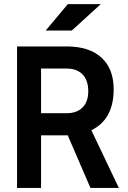

<svg xmlns="http://www.w3.org/2000/svg" viewBox="-20 -921 626 941"><path d="M63.5 0V-693.4H306.6Q417 -693.4 477.1 -638.7Q537.1 -584 537.1 -483.4Q537.1 -335.9 427.7 -282.7L562.5 0H423.3L312 -257.8Q309.6 -257.8 306.6 -257.8H181.2V0ZM181.2 -366.2H306.6Q356.9 -366.2 384.8 -394.5Q412.6 -422.9 412.6 -473.6Q412.6 -527.3 384.8 -556.2Q356.9 -585 306.6 -585H181.2ZM204.1 -771.5 312.5 -900.9H474.1L332 -771.5Z"/></svg>

Font: Cascadia Code SemiBold
Style: Regular
Weight: 600
Monospace: yes
Designer: Aaron Bell
Foundry: Saja Typeworks
Version: Version 2404.023; ttfautohint (v1.8.4)